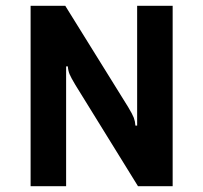

<svg xmlns="http://www.w3.org/2000/svg" viewBox="-20 -645 704 665"><path d="M86 -625H206L424 -274Q439 -249 443.5 -237Q448 -225 449 -210H455V-625H578V0H458L241 -351Q226 -376 221 -388Q216 -400 215 -415H209V0H86Z"/></svg>

Font: Changa Medium
Style: Regular
Weight: 500
Designer: Eduardo Rodriguez Tunni
Foundry: Eduardo Rodriguez Tunni
Version: Version 2.002; ttfautohint (v1.5) -l 8 -r 50 -G 150 -x 14 -H